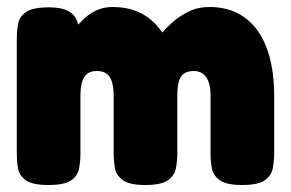

<svg xmlns="http://www.w3.org/2000/svg" viewBox="-20 -520 831 549"><path d="M118 9Q73 9 54 -4.5Q35 -18 31.5 -39Q28 -60 28 -82V-409Q28 -432 32 -452.5Q36 -473 55 -486Q74 -499 120 -499Q165 -499 185.5 -481.5Q206 -464 206 -425L189 -430Q189 -430 196.5 -440.5Q204 -451 218.5 -465Q233 -479 254 -489.5Q275 -500 302 -500Q333 -500 359 -492Q385 -484 406.5 -467.5Q428 -451 444 -427Q455 -440 474 -457Q493 -474 519.5 -487Q546 -500 579 -500Q638 -500 679.5 -470Q721 -440 742.5 -383Q764 -326 764 -245V-82Q764 -60 760 -39Q756 -18 737 -4.5Q718 9 672 9Q627 9 608 -5Q589 -19 585.5 -40Q582 -61 582 -83V-246Q582 -270 576.5 -285.5Q571 -301 560.5 -309Q550 -317 534 -317Q517 -317 506.5 -310Q496 -303 491.5 -287.5Q487 -272 487 -245V-82Q487 -60 483 -39Q479 -18 460 -4.5Q441 9 395 9Q350 9 331 -5Q312 -19 308.5 -40Q305 -61 305 -83V-246Q305 -270 300 -286Q295 -302 284.5 -309.5Q274 -317 257 -317Q237 -317 227 -307Q217 -297 213.5 -281Q210 -265 210 -246V-81Q210 -59 206 -38Q202 -17 183 -4Q164 9 118 9Z"/></svg>

Font: Fredoka Light
Style: Bold
Weight: 700
Version: Version 2.001